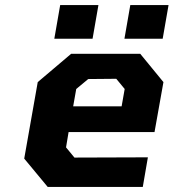

<svg xmlns="http://www.w3.org/2000/svg" viewBox="-20 -733 681 753"><path d="M193 -581 216 -713H366L343 -581ZM468 -581 491 -713H641L618 -581ZM167 0 75 -111 128 -411 259 -522H530L621 -411L586 -215H249L239 -155L272 -115L560 -116L540 0ZM267 -316H457L469 -384L436 -424L326 -423L279 -384Z"/></svg>

Font: Tomorrow SemiBold
Style: Italic
Weight: 600
Italic angle: -10°
Designer: Tony de Marco, Monica Rizzolli
Foundry: Just in Type
Version: Version 2.002